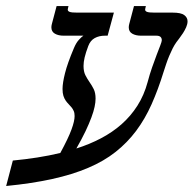

<svg xmlns="http://www.w3.org/2000/svg" viewBox="-89 -560 635 630"><path d="M153.8 -402.8Q161.1 -419.9 169.9 -429.4Q178.7 -439 184.6 -442.9H120.1Q102.5 -442.9 91.1 -449.5Q79.6 -456.1 79.6 -470.2Q79.6 -475.1 81.1 -481L96.7 -540H135.7L133.8 -531.7Q133.3 -530.3 133.3 -528.3Q133.3 -523.4 139.6 -521Q146 -518.6 164.1 -518.6H284.7L264.2 -442.9H254.9Q236.3 -442.9 221.9 -435.1Q207.5 -427.2 200.7 -409.2Q192.4 -387.2 188.7 -371.6Q185.1 -356 185.1 -343.8Q185.1 -325.2 191.2 -313.2Q197.3 -301.3 204.8 -290.5Q212.4 -279.8 218.5 -267.6Q224.6 -255.4 224.6 -236.3Q224.6 -224.6 221.4 -209.5Q218.3 -194.3 210.9 -174.6Q203.6 -154.8 191.7 -129.6Q179.7 -104.5 161.6 -72.8Q204.6 -86.4 241.9 -106Q279.3 -125.5 309.6 -152.1Q339.8 -178.7 361.8 -213.1Q383.8 -247.6 395.5 -291Q401.9 -315.4 409.9 -338.4Q418 -361.3 425 -379.9Q432.1 -398.4 437 -411.1Q441.9 -423.8 441.9 -427.7Q441.9 -442.9 424.3 -442.9H374Q356.4 -442.9 345 -449.5Q333.5 -456.1 333.5 -470.2Q333.5 -475.1 335 -481L350.6 -540H389.6L387.7 -531.7Q387.2 -530.3 387.2 -528.3Q387.2 -523.4 393.6 -521Q399.9 -518.6 418 -518.6H477.5Q504.9 -518.6 515.6 -510.5Q526.4 -502.4 526.4 -490.2Q526.4 -481 522 -470.9Q517.6 -460.9 511.5 -451.4Q505.4 -441.9 499.3 -434.1Q493.2 -426.3 489.7 -421.4Q483.4 -412.6 477.5 -401.1Q471.7 -389.6 466.3 -376.7Q460.9 -363.8 456.3 -350.1Q451.7 -336.4 447.8 -324.2Q429.7 -265.6 408.2 -217.5Q386.7 -169.4 357.7 -130.6Q328.6 -91.8 290.3 -61.5Q252 -31.2 200.4 -9.3Q148.9 12.7 82.5 27.3Q16.1 42 -68.8 50.3L-46.9 -33.2Q-5.9 -37.1 33.2 -43.2Q72.3 -49.3 108.9 -58.1Q122.1 -82.5 131.1 -101.3Q140.1 -120.1 145.5 -134.8Q150.9 -149.4 153.3 -160.2Q155.8 -170.9 155.8 -179.2Q155.8 -189.5 152.8 -196Q149.9 -202.6 145.5 -208Q141.1 -213.4 136 -218.5Q130.9 -223.6 126.5 -230Q122.1 -236.3 119.1 -245.4Q116.2 -254.4 116.2 -268.1Q116.2 -287.6 124.3 -319.8Q132.3 -352.1 153.8 -402.8Z"/></svg>

Font: Arian Grqi
Style: Italic
Weight: 400
Italic angle: -15°
Designer: Ruben Hakobyan (Tarumian)
Foundry: Ruben Hakobyan (Tarumian)
Version: Version 1.002